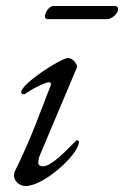

<svg xmlns="http://www.w3.org/2000/svg" viewBox="-20 -608 415 642"><path d="M139 -544H339C352 -544 375 -561 375 -578C375 -583 371 -588 366 -588H159C143 -588 130 -564 130 -553C130 -548 134 -544 139 -544ZM66 14C127 14 244 -92 244 -134C244 -137 241 -139 238 -139C236 -139 235 -138 234 -137C196 -99 151 -52 124 -52C117 -52 108 -54 108 -64C108 -72 110 -82 115 -93L237 -382C241 -391 224 -414 208 -414C184 -414 51 -328 51 -300C51 -295 54 -293 59 -293C61 -293 64 -293 66 -295C90 -313 133 -333 144 -333C151 -333 151 -327 149 -321C120 -248 85 -146 30 -36C27 -30 27 -25 27 -20C27 -4 43 14 66 14Z"/></svg>

Font: EB Garamond
Style: Italic
Weight: 400
Italic angle: -17.2°
Designer: Georg Duffner and Octavio Pardo
Foundry: Georg Duffner
Version: Version 1.000;PS 001.000;hotconv 1.0.88;makeotf.lib2.5.64775